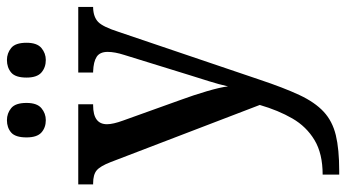

<svg xmlns="http://www.w3.org/2000/svg" viewBox="-248 -540 1023 568"><g transform="rotate(-90 264.0 -255.5)"><path d="M32 187Q94 187 134 163Q174 139 198 97.5Q222 56 238 1L69 -440Q57 -471 44.5 -481.5Q32 -492 6 -492H3V-536H240V-492H237Q181 -492 181 -451Q181 -433 192 -403L253 -233Q267 -195 278.5 -156Q290 -117 293 -93Q299 -120 308 -148.5Q317 -177 326 -206L386 -400Q395 -428 395 -449Q395 -472 380.5 -481.5Q366 -491 337 -492H334V-536H528V-492H525Q498 -491 483.5 -477Q469 -463 454 -416L313 0Q289 72 267.5 118Q246 164 218 190Q190 216 148.5 226Q107 236 43 236H32ZM371 -632Q349 -632 334 -645Q319 -658 319 -689Q319 -722 334 -734.5Q349 -747 371 -747Q391 -747 406.5 -734.5Q422 -722 422 -689Q422 -658 406.5 -645Q391 -632 371 -632ZM193 -632Q171 -632 156.5 -645Q142 -658 142 -689Q142 -722 156.5 -734.5Q171 -747 193 -747Q213 -747 228.5 -734.5Q244 -722 244 -689Q244 -658 228.5 -645Q213 -632 193 -632Z"/></g></svg>

Font: Noto Serif Sinhala SemiCondensed Medium
Style: Regular
Weight: 500
Width: 4
Designer: Jelle Bosma - Monotype Design Team
Foundry: Monotype Imaging Inc.
Version: Version 2.007; ttfautohint (v1.8.4.7-5d5b)